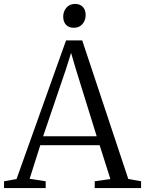

<svg xmlns="http://www.w3.org/2000/svg" viewBox="-26 -955 736 975"><path d="M58 -46 309.5 -750H391.5L625.5 -46L690.5 -34.5V0H455V-34.5L534.5 -46L480 -217.5H178.5L124.5 -47L206 -34.5V0H-5.5V-34.5ZM465 -263 358.5 -606 335 -686.5 309 -604 193 -263ZM348 -814Q323.5 -814 309.2 -829.2Q295 -844.5 295 -870.5Q295 -896.5 311 -915.8Q327 -935 355 -935H356Q380.5 -935 394.8 -919.8Q409 -904.5 409 -878.5Q409 -852.5 393 -833.2Q377 -814 349 -814Z"/></svg>

Font: Merriweather 60pt Light
Style: Regular
Weight: 300
Version: Version 2.100